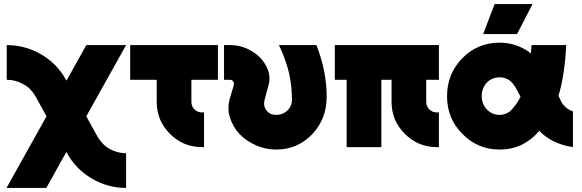

<svg xmlns="http://www.w3.org/2000/svg" viewBox="-20 -721 2853 941"><path d="M13 -500V-330Q35 -330 55.5 -324.5Q76 -319 95 -308Q114 -298 128.5 -283Q143 -268 154 -249L208 -151L12 200H207L305 24L309 30Q330 69 360.5 100Q391 131 430 154Q508 200 598 200V30Q576 30 555.5 24.5Q535 19 516 8Q497 -3 482.5 -18.5Q468 -34 457 -53L403 -151L598 -500H403L306 -326L302 -332Q259 -410 181 -455Q103 -500 13 -500Z M618 -500V-330H748V-222Q748 -130 813 -65Q878 0 970 0H980V-170H970Q948 -170 933 -185Q918 -200 918 -222V-330H1048V-500Z M1078 -500V-330H1108Q1116 -330 1123 -322Q1128 -314 1126 -304L1108 -244Q1092 -192 1107 -145Q1114 -122 1126 -101.5Q1138 -81 1154 -64Q1171 -46 1191.5 -32.5Q1212 -19 1236 -8Q1260 2 1284.5 7Q1309 12 1334 12Q1437 12 1509 -62Q1580 -136 1581 -244Q1582 -368 1531 -500H1347Q1359 -475 1368.5 -451Q1378 -427 1385 -404Q1397 -368 1403.5 -326Q1410 -284 1411 -236Q1412 -202 1389 -180Q1366 -158 1334 -158Q1302 -158 1286 -180Q1268 -202 1278 -236L1296 -304Q1303 -329 1299.5 -353Q1296 -377 1283 -400Q1270 -424 1251.5 -442Q1233 -460 1209 -473Q1185 -487 1159.5 -493.5Q1134 -500 1108 -500Z M1621 -500V-330H1679V0H1849V-330H1899V-222Q1899 -130 1964 -65Q2029 0 2121 0H2131V-170H2121Q2099 -170 2084 -185Q2069 -200 2069 -222V-330H2131V-500Z M2429 -512Q2321 -512 2246 -436Q2171 -359 2171 -250Q2171 -195 2189.5 -149Q2208 -103 2246 -65Q2321 12 2429 12Q2485 12 2532 -9Q2557 -21 2580 -38.5Q2603 -56 2623 -80Q2637 -65 2654 -52.5Q2671 -40 2690 -30Q2712 -19 2736.5 -11.5Q2761 -4 2788 0V-175Q2777 -179 2767.5 -184.5Q2758 -190 2751 -197Q2744 -203 2738.5 -210.5Q2733 -218 2729 -226Q2728 -229 2725 -235.5Q2722 -242 2717 -252Q2732 -299 2741.5 -361Q2751 -423 2755 -500H2585Q2584 -488 2583.5 -478Q2583 -468 2582 -459Q2579 -462 2575.5 -464Q2572 -466 2569 -469Q2539 -489 2506 -500Q2469 -512 2429 -512ZM2429 -342Q2450 -342 2467 -333Q2485 -324 2499 -304Q2506 -294 2514 -279.5Q2522 -265 2531 -247Q2524 -232 2514.5 -217.5Q2505 -203 2494 -191Q2479 -171 2459 -164Q2452 -161 2444.5 -159.5Q2437 -158 2429 -158Q2391 -158 2366 -185Q2341 -211 2341 -250Q2341 -289 2366 -316Q2391 -342 2429 -342ZM2348 -554H2514L2590 -701H2404Z"/></svg>

Font: Unageo
Style: Black
Weight: 900
Designer: Richard Sepsi
Foundry: Richard Sepsi
Version: Version 2.000